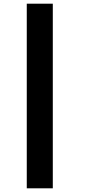

<svg xmlns="http://www.w3.org/2000/svg" viewBox="-20 -791 459 1040"><path d="M125 229H266V-771H125Z"/></svg>

Font: Noto Sans UI Condensed Black
Style: Italic
Weight: 900
Width: 3
Italic angle: -192°
Designer: Monotype Design Team
Foundry: Monotype Imaging Inc.
Version: Version 1.901